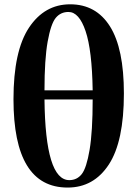

<svg xmlns="http://www.w3.org/2000/svg" viewBox="-20 -846 630 883"><path d="M406.2 -388.7H184.6Q188.5 -17.6 298.8 -17.6Q334 -17.6 356 -45.4Q377.9 -73.2 392.1 -157.2Q406.2 -241.2 406.2 -388.7ZM184.6 -430.7H406.2Q403.3 -615.2 373.5 -703.1Q343.8 -791 294.9 -791Q258.8 -791 236.3 -763.7Q213.9 -736.3 199.2 -654.8Q184.6 -573.2 184.6 -430.7ZM302.7 -826.2Q421.9 -826.2 485.8 -724.6Q549.8 -623 549.8 -416Q549.8 -195.3 480.5 -89.4Q411.1 16.6 291 16.6Q42 16.6 42 -389.6Q42 -611.3 113.3 -718.8Q184.6 -826.2 302.7 -826.2Z"/></svg>

Font: Bpmf Zihi Serif Heavy
Style: Heavy
Weight: 900
Foundry: But Ko
Version: Version 1.320